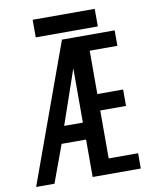

<svg xmlns="http://www.w3.org/2000/svg" viewBox="-93 -921 785 990"><g transform="rotate(-10 300.0 -426.0)"><path d="M147 -852H472V-760H147ZM278 -725H554V-644H409V-417H544V-331H409V-80H563V0H311V-196H183L111 0H15ZM310 -285V-569L212 -285Z"/></g></svg>

Font: JuliaMono BoldItalic
Style: Regular
Weight: 700
Italic angle: -9°
Monospace: yes
Designer: cormullion
Foundry: corm
Version: Version 0.049; ttfautohint (v1.8.4)